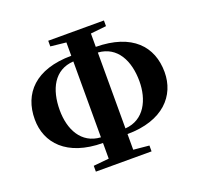

<svg xmlns="http://www.w3.org/2000/svg" viewBox="-134 -915 1125 1082"><g transform="rotate(-20 428.5 -373.5)"><path d="M355 -153C239 -160 189 -261 189 -376C189 -501 239 -601 355 -608ZM355 19H596V-16L502 -25V-119C717 -120 818 -236 818 -376C818 -530 719 -640 502 -642V-722L596 -732V-766H262V-732L355 -722V-642C139 -641 39 -530 39 -375C39 -234 139 -120 355 -119V-25L262 -16V19ZM502 -608C617 -600 667 -498 667 -376C667 -267 618 -161 502 -153Z"/></g></svg>

Font: GenKiMin2 TW H
Style: Regular
Weight: 900
Version: Version 2.100;PS 2.1;hotconv 16.6.51;makeotf.lib2.5.65220 DE